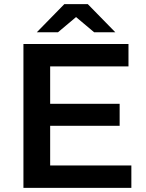

<svg xmlns="http://www.w3.org/2000/svg" viewBox="-20 -914 710 934"><path d="M94 0V-700H605V-591H224V-409H562V-302H224V-109H619V0ZM159 -757 293 -894H407L541 -757H438L350 -831L262 -757Z"/></svg>

Font: Montserrat SemiBold
Style: Regular
Weight: 600
Designer: Julieta Ulanovsky
Foundry: Julieta Ulanovsky
Version: Version 9.000; ttfautohint (v1.8.4.7-5d5b)